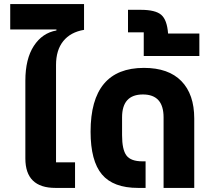

<svg xmlns="http://www.w3.org/2000/svg" viewBox="-20 -919 1036 939"><path d="M251 0Q104 0 104 -144V-524Q104 -631 145.5 -694.5Q187 -758 256 -770V-775H30V-899H391V-773Q325 -762 289.5 -718Q254 -674 254 -601V-125H347V0Z M655 0Q534 0 478.5 -66Q423 -132 423 -275Q423 -587 684 -587Q804 -587 867 -522.5Q930 -458 930 -339V0H780V-345Q780 -457 679 -457Q577 -457 577 -345V-258Q577 -187 598.5 -158.5Q620 -130 676 -130H692V0Z M802 -755H955V-645H683V-761H606V-871H668Q740 -871 768.5 -846.5Q797 -822 802 -755Z"/></svg>

Font: Anuphan
Style: Bold
Weight: 700
Designer: Mike Abbink, Paul van der Laan, Pieter van Rosmalen, Mint Tantisuwanna
Foundry: Bold Monday; Cadson Demak
Version: Version 3.002;hotconv 1.0.109;makeotfexe 2.5.65596